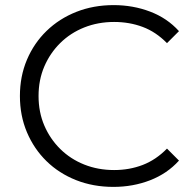

<svg xmlns="http://www.w3.org/2000/svg" viewBox="-20 -726 756 752"><path d="M424 6Q345 6 278 -20.5Q211 -47 162 -95Q113 -143 85.5 -208Q58 -273 58 -350Q58 -427 85.5 -492Q113 -557 162.5 -605Q212 -653 279 -679.5Q346 -706 425 -706Q501 -706 568 -680.5Q635 -655 681 -604L634 -557Q591 -601 539 -620.5Q487 -640 427 -640Q364 -640 310 -618.5Q256 -597 216 -557.5Q176 -518 153.5 -465.5Q131 -413 131 -350Q131 -287 153.5 -234.5Q176 -182 216 -142.5Q256 -103 310 -81.5Q364 -60 427 -60Q487 -60 539 -80Q591 -100 634 -144L681 -97Q635 -46 568 -20Q501 6 424 6Z"/></svg>

Font: Modern
Style: Small
Weight: 400
Designer: Julieta Ulanovsky
Foundry: Julieta Ulanovsky
Version: Version 8.000